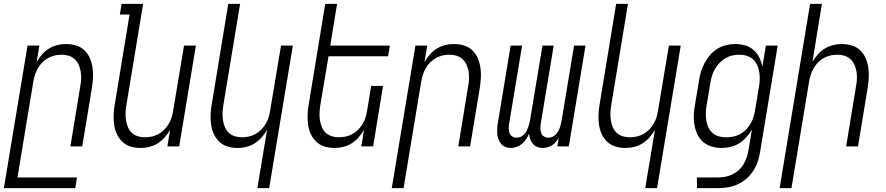

<svg xmlns="http://www.w3.org/2000/svg" viewBox="-46 -755 4566 990"><path d="M-26 215 96 -520H157L143 -435Q154 -455 170 -473.5Q186 -492 206.5 -504.5Q227 -517 249.5 -522.5Q272 -528 294 -528Q321 -528 346 -520.5Q371 -513 389 -496Q407 -479 417 -456Q427 -433 431 -407.5Q435 -382 433.5 -355.5Q432 -329 428 -302L378 0H317L368 -311Q372 -331 372.5 -350Q373 -369 370 -387Q367 -405 359.5 -421.5Q352 -438 339 -450Q326 -462 308.5 -467.5Q291 -473 271 -473Q254 -473 236.5 -469Q219 -465 202.5 -456Q186 -447 172.5 -433.5Q159 -420 149.5 -403.5Q140 -387 134.5 -370Q129 -353 126 -335L44 160H351L342 215Z M679 8Q652 8 627.5 0.5Q603 -7 585 -24Q567 -41 556.5 -64Q546 -87 542.5 -112.5Q539 -138 540 -164.5Q541 -191 546 -218L622 -680H572L581 -735H692L605 -209Q602 -189 601.5 -170Q601 -151 604 -133Q607 -115 614 -98.5Q621 -82 634 -70Q647 -58 664.5 -52.5Q682 -47 702 -47Q719 -47 737 -51Q755 -55 771.5 -64Q788 -73 801 -86.5Q814 -100 824 -116.5Q834 -133 839 -150Q844 -167 847 -185L903 -520H964L878 0H817L831 -85Q819 -65 803 -46.5Q787 -28 766.5 -15.5Q746 -3 723.5 2.5Q701 8 679 8Z M1281 215 1331 -85Q1319 -65 1303 -46.5Q1287 -28 1266.5 -15.5Q1246 -3 1223.5 2.5Q1201 8 1179 8Q1152 8 1127.5 0.5Q1103 -7 1085 -24Q1067 -41 1056.5 -64Q1046 -87 1042.5 -112.5Q1039 -138 1040 -164.5Q1041 -191 1046 -218L1131 -735H1192L1105 -209Q1102 -189 1101.5 -170Q1101 -151 1104 -133Q1107 -115 1114 -98.5Q1121 -82 1134 -70Q1147 -58 1164.5 -52.5Q1182 -47 1202 -47Q1219 -47 1237 -51Q1255 -55 1271.5 -64Q1288 -73 1301 -86.5Q1314 -100 1324 -116.5Q1334 -133 1339 -150Q1344 -167 1347 -185L1403 -520H1464L1342 215Z M1679 8Q1652 8 1627.5 0.5Q1603 -7 1585 -24Q1567 -41 1556.5 -64Q1546 -87 1542.5 -112.5Q1539 -138 1540 -164.5Q1541 -191 1546 -218L1631 -735H1692L1657 -520H1964L1955 -465H1648L1605 -209Q1602 -189 1601.5 -170Q1601 -151 1604 -133Q1607 -115 1614 -98.5Q1621 -82 1634 -70Q1647 -58 1664.5 -52.5Q1682 -47 1702 -47Q1719 -47 1737 -51Q1755 -55 1771.5 -64Q1788 -73 1801 -86.5Q1814 -100 1824 -116.5Q1834 -133 1839 -150Q1844 -167 1847 -185L1868 -312H1929L1878 0H1817L1831 -85Q1819 -65 1803 -46.5Q1787 -28 1766.5 -15.5Q1746 -3 1723.5 2.5Q1701 8 1679 8Z M1974 215 2096 -520H2157L2143 -435Q2154 -455 2170 -473.5Q2186 -492 2206.5 -504.5Q2227 -517 2249.5 -522.5Q2272 -528 2294 -528Q2321 -528 2346 -520.5Q2371 -513 2389 -496Q2407 -479 2417 -456Q2427 -433 2431 -407.5Q2435 -382 2433.5 -355.5Q2432 -329 2428 -302L2378 0H2317L2368 -311Q2372 -331 2372.5 -350Q2373 -369 2370 -387Q2367 -405 2359.5 -421.5Q2352 -438 2339 -450Q2326 -462 2308.5 -467.5Q2291 -473 2271 -473Q2254 -473 2236.5 -469Q2219 -465 2202.5 -456Q2186 -447 2172.5 -433.5Q2159 -420 2149.5 -403.5Q2140 -387 2134.5 -370Q2129 -353 2126 -335L2035 215Z M2588 8Q2573 8 2559.5 2.5Q2546 -3 2537.5 -13.5Q2529 -24 2524 -37.5Q2519 -51 2518 -65.5Q2517 -80 2518 -95.5Q2519 -111 2522 -126L2587 -520H2646L2579 -116Q2577 -103 2577 -91Q2577 -79 2581.5 -68Q2586 -57 2596 -51Q2606 -45 2618 -45Q2628 -45 2637.5 -49Q2647 -53 2655 -60.5Q2663 -68 2668 -77.5Q2673 -87 2676.5 -96.5Q2680 -106 2682.5 -115.5Q2685 -125 2687 -135L2751 -520H2809L2742 -116Q2740 -103 2740.5 -91Q2741 -79 2745 -68Q2749 -57 2759.5 -51Q2770 -45 2782 -45Q2792 -45 2801.5 -49Q2811 -53 2818.5 -60.5Q2826 -68 2831.5 -77.5Q2837 -87 2840.5 -96.5Q2844 -106 2846 -115.5Q2848 -125 2850 -135L2914 -520H2973L2887 0H2828L2835 -46Q2829 -34 2820.5 -24Q2812 -14 2801 -6.5Q2790 1 2777 4.5Q2764 8 2752 8Q2737 8 2723.5 2.5Q2710 -3 2701.5 -13.5Q2693 -24 2688 -37.5Q2683 -51 2682 -66Q2676 -51 2667 -37.5Q2658 -24 2645.5 -13.5Q2633 -3 2618 2.5Q2603 8 2588 8Z M3281 215 3331 -85Q3319 -65 3303 -46.5Q3287 -28 3266.5 -15.5Q3246 -3 3223.5 2.5Q3201 8 3179 8Q3152 8 3127.5 0.5Q3103 -7 3085 -24Q3067 -41 3056.5 -64Q3046 -87 3042.5 -112.5Q3039 -138 3040 -164.5Q3041 -191 3046 -218L3131 -735H3192L3105 -209Q3102 -189 3101.5 -170Q3101 -151 3104 -133Q3107 -115 3114 -98.5Q3121 -82 3134 -70Q3147 -58 3164.5 -52.5Q3182 -47 3202 -47Q3219 -47 3237 -51Q3255 -55 3271.5 -64Q3288 -73 3301 -86.5Q3314 -100 3324 -116.5Q3334 -133 3339 -150Q3344 -167 3347 -185L3403 -520H3464L3342 215Z M3548 215 3547 160H3657Q3675 160 3693.5 156.5Q3712 153 3730 144.5Q3748 136 3763 122.5Q3778 109 3788 92Q3798 75 3804 57Q3810 39 3813 21L3831 -87Q3818 -65 3801.5 -46.5Q3785 -28 3764.5 -15.5Q3744 -3 3720.5 2.5Q3697 8 3675 8Q3648 8 3623 0.5Q3598 -7 3579 -23.5Q3560 -40 3549.5 -63Q3539 -86 3534.5 -111.5Q3530 -137 3531.5 -164Q3533 -191 3538 -218L3558 -338Q3561 -361 3568 -384Q3575 -407 3586.5 -429Q3598 -451 3614.5 -470.5Q3631 -490 3652 -503Q3673 -516 3697 -522Q3721 -528 3744 -528Q3771 -528 3796 -521Q3821 -514 3839.5 -497.5Q3858 -481 3869 -458.5Q3880 -436 3885 -411L3903 -520H3964L3873 30Q3869 55 3860.5 79.5Q3852 104 3837.5 126.5Q3823 149 3802 167Q3781 185 3756.5 196Q3732 207 3707 211Q3682 215 3657 215ZM3698 -47Q3715 -47 3733.5 -50.5Q3752 -54 3769 -63Q3786 -72 3799.5 -85.5Q3813 -99 3823 -115.5Q3833 -132 3838.5 -149.5Q3844 -167 3847 -185L3867 -305Q3871 -325 3871.5 -344.5Q3872 -364 3869 -383Q3866 -402 3858.5 -419Q3851 -436 3837.5 -448.5Q3824 -461 3805.5 -467Q3787 -473 3767 -473Q3749 -473 3730.5 -469Q3712 -465 3695 -455Q3678 -445 3664.5 -431Q3651 -417 3641 -400Q3631 -383 3625.5 -365Q3620 -347 3617 -329L3597 -209Q3594 -189 3593.5 -170Q3593 -151 3596 -132.5Q3599 -114 3607 -97.5Q3615 -81 3628.5 -69Q3642 -57 3660 -52Q3678 -47 3698 -47Z M3974 215 4131 -735H4192L4143 -435Q4154 -455 4170 -473.5Q4186 -492 4206.5 -504.5Q4227 -517 4249.5 -522.5Q4272 -528 4294 -528Q4321 -528 4346 -520.5Q4371 -513 4389 -496Q4407 -479 4417 -456Q4427 -433 4431 -407.5Q4435 -382 4433.5 -355.5Q4432 -329 4428 -302L4378 0H4317L4368 -311Q4372 -331 4372.5 -350Q4373 -369 4370 -387Q4367 -405 4359.5 -421.5Q4352 -438 4339 -450Q4326 -462 4308.5 -467.5Q4291 -473 4271 -473Q4254 -473 4236.5 -469Q4219 -465 4202.5 -456Q4186 -447 4172.5 -433.5Q4159 -420 4149.5 -403.5Q4140 -387 4134.5 -370Q4129 -353 4126 -335L4035 215Z"/></svg>

Font: Iosevka Term Curly Lt Obl
Style: Regular
Weight: 300
Italic angle: -9°
Designer: Belleve Invis
Foundry: Belleve Invis
Version: Version 32.3.0